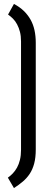

<svg xmlns="http://www.w3.org/2000/svg" viewBox="-20 -838 242 977"><path d="M21 -764 51 -818Q81 -802 101.5 -782Q122 -762 135.5 -738Q149 -714 155.5 -684.5Q162 -655 162 -620V-78Q162 -36 154 -6Q146 24 131.5 46Q117 68 96.5 85.5Q76 103 51 119L20 66Q33 57 45 44.5Q57 32 66.5 15Q76 -2 81.5 -24.5Q87 -47 87 -76V-627Q87 -655 81.5 -676Q76 -697 67 -714Q58 -731 46 -743Q34 -755 21 -764Z"/></svg>

Font: Advent Pro Medium
Style: Regular
Weight: 500
Designer: VivaRado, Andreas Kalpakidis
Foundry: VivaRado, Andreas Kalpakidis
Version: Version 3.000